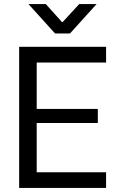

<svg xmlns="http://www.w3.org/2000/svg" viewBox="-20 -932 609 952"><path d="M162 -622V-392H465V-322H162V-78H506V0H75V-700H506V-622ZM207 -912 287 -823H291L373 -912H459L327 -766H253L121 -912Z"/></svg>

Font: Be Vietnam
Style: Regular
Weight: 400
Designer: Gabriel Lam
Foundry: TypeRant
Version: Version 4.000